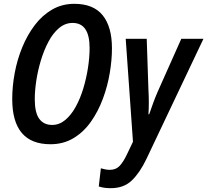

<svg xmlns="http://www.w3.org/2000/svg" viewBox="-20 -745 1085 1005"><path d="M244 10Q44 10 44 -227Q44 -293 57 -363Q70 -433 96.5 -497.5Q123 -562 162 -613.5Q201 -665 253 -695Q305 -725 369 -725Q469 -725 517.5 -665Q566 -605 566 -492Q566 -431 554.5 -362.5Q543 -294 518.5 -228Q494 -162 456 -108Q418 -54 365 -22Q312 10 244 10ZM253 -91Q290 -91 321 -116.5Q352 -142 376 -185.5Q400 -229 416 -282Q432 -335 440.5 -390Q449 -445 449 -494Q449 -625 360 -625Q321 -625 289 -598Q257 -571 233.5 -526.5Q210 -482 194 -429Q178 -376 170 -323Q162 -270 162 -226Q162 -155 185.5 -123Q209 -91 253 -91ZM560 240Q539 240 524 237.5Q509 235 497 231L508 136Q519 139 530.5 141.5Q542 144 555 144Q587 144 606.5 123Q626 102 644 64L676 -3L638 -542H748L757 -274Q759 -243 759 -209Q759 -175 757 -147H761Q770 -174 782 -206.5Q794 -239 805 -264L929 -542H1045L746 88Q712 159 670 199.5Q628 240 560 240Z"/></svg>

Font: Noto Sans Condensed SemiBold
Style: Italic
Weight: 600
Width: 3
Italic angle: -12°
Designer: Monotype Design Team
Foundry: Monotype Imaging Inc.
Version: Version 2.013; ttfautohint (v1.8.4.7-5d5b)